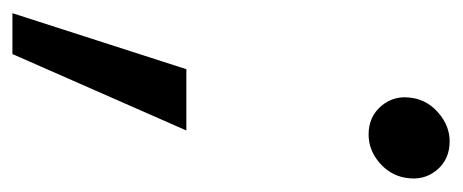

<svg xmlns="http://www.w3.org/2000/svg" viewBox="-268 -324 730 303"><g transform="rotate(90 96.5 -172.0)"><path d="M-34.7 172.9 53.7 -101.6H150.4L29.8 172.9ZM156.7 -389.2Q128.4 -389.2 111.3 -409.7Q94.2 -430.2 99.1 -458.5Q103 -482.9 123.3 -500Q143.6 -517.1 167.5 -517.1Q196.3 -517.1 213.1 -496.6Q230 -476.1 225.1 -447.8Q221.2 -423.3 201.2 -406.2Q181.2 -389.2 156.7 -389.2Z"/></g></svg>

Font: Inter Tight
Style: Italic
Weight: 400
Italic angle: -9.39999°
Designer: Rasmus Andersson
Foundry: rsms
Version: Version 3.002